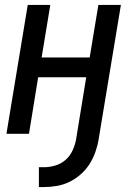

<svg xmlns="http://www.w3.org/2000/svg" viewBox="-20 -540 540 775"><path d="M137 215V135H158Q180 135 203.5 128Q227 121 245 105Q263 89 273 67Q283 45 287 23L328 -228H134L97 0H6L92 -520H183L148 -308H342L377 -520H468L378 23Q374 48 365 73.5Q356 99 341.5 122Q327 145 306 163.5Q285 182 260.5 194Q236 206 209.5 210.5Q183 215 158 215Z"/></svg>

Font: Iosevka Term Curly Medium
Style: Italic
Weight: 500
Italic angle: -9°
Designer: Belleve Invis
Foundry: Belleve Invis
Version: Version 32.3.0